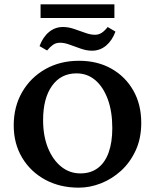

<svg xmlns="http://www.w3.org/2000/svg" viewBox="-20 -865 722 894"><path d="M346.7 8.8Q258.8 8.8 190.4 -28.3Q122.1 -65.4 83 -130.9Q43.9 -196.3 43.9 -281.2Q43.9 -368.2 83 -436Q122.1 -503.9 190.9 -543Q259.8 -582 347.7 -582Q433.6 -582 498.5 -545.4Q563.5 -508.8 600.6 -443.8Q637.7 -378.9 637.7 -293Q637.7 -220.7 611.8 -164.6Q585.9 -108.4 543.5 -69.8Q501 -31.2 449.7 -11.2Q398.4 8.8 346.7 8.8ZM354.5 -57.6Q402.3 -57.6 435.5 -82.5Q468.8 -107.4 485.8 -154.8Q502.9 -202.1 502.9 -268.6Q502.9 -345.7 481.9 -402.8Q460.9 -460 423.8 -491.7Q386.7 -523.4 335.9 -523.4Q263.7 -523.4 222.2 -465.3Q180.7 -407.2 180.7 -305.7Q180.7 -232.4 203.1 -176.8Q225.6 -121.1 264.6 -89.4Q303.7 -57.6 354.5 -57.6ZM408.2 -628.9Q383.8 -628.9 356.9 -638.2Q330.1 -647.5 305.2 -656.7Q280.3 -666 259.8 -666Q240.2 -666 226.6 -656.2Q212.9 -646.5 199.2 -629.9L164.1 -650.4Q179.7 -692.4 208 -715.8Q236.3 -739.3 273.4 -739.3Q297.9 -739.3 324.2 -730.5Q350.6 -721.7 376 -712.4Q401.4 -703.1 421.9 -703.1Q440.4 -703.1 454.6 -712.9Q468.8 -722.7 481.4 -739.3L517.6 -717.8Q502 -675.8 473.6 -652.3Q445.3 -628.9 408.2 -628.9ZM168.9 -781.2V-844.7H512.7V-781.2Z"/></svg>

Font: Crimson Pro SemiBold
Style: Regular
Weight: 600
Designer: Jacques Le Bailly
Foundry: Baron von Fonthausen
Version: Version 1.003